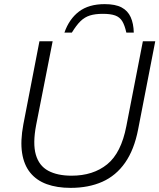

<svg xmlns="http://www.w3.org/2000/svg" viewBox="-20 -900 772 930"><path d="M322 10Q256 10 206.5 -8Q157 -26 126.5 -63.5Q96 -101 87 -159Q78 -217 93 -297L171 -700H235L155 -294Q138 -205 153.5 -151Q169 -97 213.5 -73Q258 -49 327 -49Q431 -49 499 -104Q567 -159 592 -289L672 -700H732L649 -273Q630 -175 586 -112Q542 -49 475.5 -19.5Q409 10 322 10ZM292 -742Q315 -808 362.5 -844Q410 -880 487 -880Q539 -880 569 -864Q599 -848 613 -817Q627 -786 628 -742H592Q584 -778 572 -797.5Q560 -817 538 -825Q516 -833 478 -833Q441 -833 415.5 -825Q390 -817 370 -797.5Q350 -778 328 -742Z"/></svg>

Font: REM ExtraLight
Style: Italic
Weight: 250
Italic angle: -11°
Designer: Octavio Pardo
Foundry: Ashler Design
Version: Version 1.005;gftools[0.9.28]